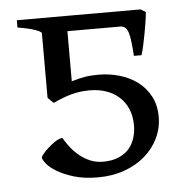

<svg xmlns="http://www.w3.org/2000/svg" viewBox="-41 -494 530 550"><g transform="rotate(-5 223.5 -219.5)"><path d="M407.7 -143.1Q407.7 -110.8 394 -82.3Q380.4 -53.7 355.5 -32Q330.6 -10.3 295.9 2.2Q261.2 14.6 219.7 14.6Q180.2 14.6 151.1 5.9Q122.1 -2.9 102.5 -14.6Q83 -26.4 73.5 -38.3Q64 -50.3 64 -56.6Q64 -58.6 70.3 -66.4Q76.7 -74.2 86.2 -82.8Q95.7 -91.3 106.7 -98.6Q117.7 -106 127.4 -106.9Q135.7 -92.3 147 -78.1Q158.2 -64 172.1 -53Q186 -42 202.4 -35.4Q218.8 -28.8 237.8 -28.8Q264.6 -28.8 283.4 -37.1Q302.2 -45.4 313.5 -58.8Q324.7 -72.3 329.8 -89.4Q335 -106.4 335 -124.5Q335 -151.4 326.2 -172.1Q317.4 -192.9 301.5 -207Q285.6 -221.2 264.2 -228.5Q242.7 -235.8 217.3 -235.8Q189.9 -235.8 165.8 -229.5Q141.6 -223.1 111.8 -209Q108.9 -211.4 103.3 -216.8Q97.7 -222.2 95.2 -225.1V-410.6Q95.2 -415 77.6 -421.4Q60.1 -427.7 26.9 -433.1V-454.1H382.8L397 -445.3Q396.5 -436 394 -419.7Q391.6 -403.3 388.2 -385.3Q384.8 -367.2 381.1 -350.3Q377.4 -333.5 374 -323.2H352.1Q350.6 -346.2 348.6 -362.8Q346.7 -379.4 343.5 -389.9Q340.3 -400.4 334.7 -405.3Q329.1 -410.2 320.3 -410.2H168.5V-266.1Q189.5 -272.5 206.5 -275.4Q223.6 -278.3 246.1 -278.3Q276.9 -278.3 305.9 -270Q335 -261.7 357.7 -244.9Q380.4 -228 394 -202.6Q407.7 -177.2 407.7 -143.1Z"/></g></svg>

Font: Noto Serif Devanagari
Style: Bold
Weight: 700
Designer: Monotype Design Team
Foundry: Monotype Imaging Inc.
Version: Version 1.01